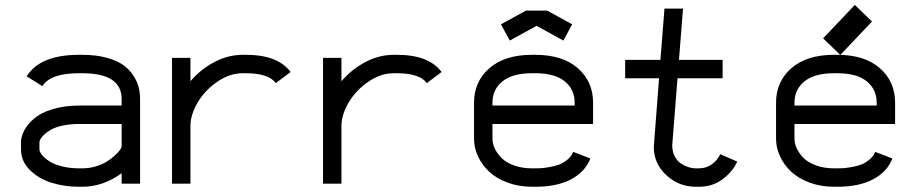

<svg xmlns="http://www.w3.org/2000/svg" viewBox="-20 -730 3641 763"><path d="M306.6 -61Q334.5 -61 360.6 -68.8Q386.7 -76.7 404.8 -88.1Q422.9 -99.6 436.5 -112.1Q450.2 -124.5 456.8 -134.3Q463.4 -144 463.4 -147.9V-237.3H294.4Q259.3 -237.3 230.7 -231.2Q202.1 -225.1 185.3 -216.1Q168.5 -207 157 -196.5Q145.5 -186 141.1 -178Q136.7 -169.9 136.7 -164.6V-136.2Q136.7 -127 146.5 -114.7Q156.2 -102.5 174.6 -90.1Q192.9 -77.6 224.6 -69.3Q256.3 -61 294.4 -61ZM63.5 -164.6Q63.5 -188 76.7 -212.4Q89.8 -236.8 116 -259.3Q142.1 -281.7 188.7 -296.1Q235.4 -310.5 294.4 -310.5H463.4V-336.4Q463.4 -439 306.6 -439H294.4Q180.2 -439 148.4 -387.7L85.9 -426.8Q139.6 -512.2 294.4 -512.2H306.6Q361.8 -512.2 404.1 -500.5Q446.3 -488.8 470.7 -470.9Q495.1 -453.1 510.7 -428.5Q526.4 -403.8 531.5 -381.8Q536.6 -359.9 536.6 -336.4V0H463.4V-41.5Q389.2 12.2 306.6 12.2H294.4Q235.4 12.2 183.8 -4.2Q132.3 -20.5 97.9 -55.2Q63.5 -89.8 63.5 -136.2Z M957 -439H944.8Q892.6 -439 843.3 -405Q793.9 -371.1 765.4 -322.5Q736.8 -273.9 736.8 -229.5V0H663.6V-500H736.8V-407.2Q777.8 -455.1 832.3 -483.6Q886.7 -512.2 944.8 -512.2H957Q1084.5 -512.2 1134.8 -443.8L1076.2 -399.9Q1046.9 -439 957 -439Z M1557.1 -439H1544.9Q1492.7 -439 1443.4 -405Q1394 -371.1 1365.5 -322.5Q1336.9 -273.9 1336.9 -229.5V0H1263.7V-500H1336.9V-407.2Q1377.9 -455.1 1432.4 -483.6Q1486.8 -512.2 1544.9 -512.2H1557.1Q1684.6 -512.2 1734.9 -443.8L1676.3 -399.9Q1647 -439 1557.1 -439Z M1937 -237.3V-179.2Q1937 -159.2 1946.5 -139.2Q1956.1 -119.1 1974.1 -101.3Q1992.2 -83.5 2023.7 -72.3Q2055.2 -61 2094.7 -61H2106.9Q2118.2 -61 2128.9 -61.5Q2139.6 -62 2161.6 -65.7Q2183.6 -69.3 2200.4 -75.4Q2217.3 -81.5 2234.1 -95Q2251 -108.4 2257.8 -126.5L2326.2 -100.1Q2305.7 -47.4 2249.8 -17.6Q2193.8 12.2 2106.9 12.2H2094.7Q2041.5 12.2 1996.8 -4.4Q1952.1 -21 1923.6 -48.1Q1895 -75.2 1879.4 -109.1Q1863.8 -143.1 1863.8 -179.2V-321.8Q1863.8 -405.8 1924.8 -459Q1985.8 -512.2 2094.7 -512.2H2106.9Q2215.8 -512.2 2276.4 -459Q2336.9 -405.8 2336.9 -321.8V-237.3ZM2263.7 -310.5V-321.8Q2263.7 -374.5 2224.4 -406.7Q2185.1 -439 2106.9 -439H2094.7Q2016.6 -439 1976.8 -406.7Q1937 -374.5 1937 -321.8V-310.5ZM2154.3 -688 2253.9 -633.3 2218.8 -568.8 2112.3 -627.4 2005.9 -568.8 1970.7 -633.3 2070.3 -688Z M2651.4 -152.8Q2651.4 -128.4 2660.9 -109.6Q2670.4 -90.8 2685.3 -80.8Q2700.2 -70.8 2715.3 -65.9Q2730.5 -61 2745.1 -61H2757.3Q2787.6 -61 2809.8 -77.9Q2832 -94.7 2842.3 -117.2L2909.7 -87.9Q2892.6 -48.8 2852.3 -18.3Q2812 12.2 2757.3 12.2H2745.1Q2677.7 12.2 2627.9 -33.9Q2578.1 -80.1 2578.1 -146L2599.1 -418.9H2464.4V-492.2H2604.5L2620.6 -695.8H2694.3L2678.2 -492.2H2851.6V-418.9H2672.4Z M3137.2 -237.3V-179.2Q3137.2 -159.2 3146.7 -139.2Q3156.2 -119.1 3174.3 -101.3Q3192.4 -83.5 3223.9 -72.3Q3255.4 -61 3294.9 -61H3307.1Q3318.4 -61 3329.1 -61.5Q3339.8 -62 3361.8 -65.7Q3383.8 -69.3 3400.6 -75.4Q3417.5 -81.5 3434.3 -95Q3451.2 -108.4 3458 -126.5L3526.4 -100.1Q3505.9 -47.4 3450 -17.6Q3394 12.2 3307.1 12.2H3294.9Q3241.7 12.2 3197 -4.4Q3152.3 -21 3123.8 -48.1Q3095.2 -75.2 3079.6 -109.1Q3064 -143.1 3064 -179.2V-321.8Q3064 -405.8 3125 -459Q3186 -512.2 3294.9 -512.2H3307.1Q3416 -512.2 3476.6 -459Q3537.1 -405.8 3537.1 -321.8V-237.3ZM3463.9 -310.5V-321.8Q3463.9 -374.5 3424.6 -406.7Q3385.3 -439 3307.1 -439H3294.9Q3216.8 -439 3177 -406.7Q3137.2 -374.5 3137.2 -321.8V-310.5ZM3319.3 -511.7 3251 -577.6 3377 -710.4 3445.3 -644.5Z"/></svg>

Font: Anka/Coder
Style: Regular
Weight: 400
Monospace: yes
Version: Version 001.100